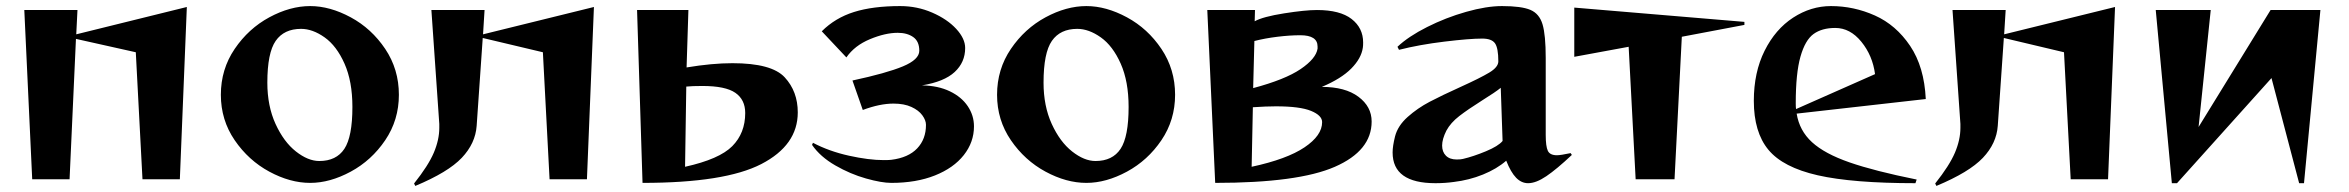

<svg xmlns="http://www.w3.org/2000/svg" viewBox="-20 -590 7732 632"><path d="M60 -557H235L231 -477L595 -567L572 0H449L427 -418L230 -462L209 0H86Z M707 -278Q707 -362 752.5 -429Q798 -496 866.5 -533Q935 -570 1001 -570Q1066 -570 1134.5 -533Q1203 -496 1248 -429Q1293 -362 1293 -278Q1293 -195 1248 -128.5Q1203 -62 1134.5 -25Q1066 12 1001 12Q935 12 866.5 -25Q798 -62 752.5 -128.5Q707 -195 707 -278ZM1031 -60Q1087 -60 1113.5 -100Q1140 -140 1140 -238Q1140 -322 1114 -380.5Q1088 -439 1048.5 -467Q1009 -495 971 -495Q915 -495 887.5 -455.5Q860 -416 860 -318Q860 -241 887 -182Q914 -123 954 -91.5Q994 -60 1031 -60Z M1426 -169V-182L1400 -557H1575L1570 -477L1935 -567L1912 0H1789L1767 -418L1569 -465L1549 -176Q1545 -118 1500 -70.5Q1455 -23 1347 22L1343 14Q1390 -45 1408 -87.5Q1426 -130 1426 -169Z M2077 -557H2246L2240 -368Q2324 -382 2391 -382Q2520 -382 2563 -335.5Q2606 -289 2606 -220Q2606 -112 2486 -50Q2366 12 2095 12ZM2433 -218Q2433 -262 2400.5 -284.5Q2368 -307 2292 -307Q2258 -307 2239 -305L2235 -41Q2348 -66 2390.5 -109Q2433 -152 2433 -218Z M2653 -113 2656 -120Q2709 -92 2774.5 -77.5Q2840 -63 2889 -63Q2907 -63 2914 -64Q2970 -71 2999 -101.5Q3028 -132 3028 -179Q3028 -194 3016 -210.5Q3004 -227 2980 -238Q2956 -249 2921 -249Q2876 -249 2820 -228L2786 -325Q2898 -349 2952 -371.5Q3006 -394 3006 -423Q3006 -454 2986 -468Q2966 -482 2935 -482Q2894 -482 2843.5 -461Q2793 -440 2766 -401L2685 -487Q2729 -531 2791 -550.5Q2853 -570 2943 -570Q2999 -570 3048.5 -548.5Q3098 -527 3127.5 -495Q3157 -463 3157 -432Q3157 -385 3122.5 -353Q3088 -321 3015 -309Q3068 -308 3106.5 -289.5Q3145 -271 3165.5 -240.5Q3186 -210 3186 -174Q3186 -122 3152.5 -79.5Q3119 -37 3057.5 -12.5Q2996 12 2914 12Q2882 12 2830.5 -2.5Q2779 -17 2729.5 -45.5Q2680 -74 2653 -113Z M3262 -278Q3262 -362 3307.5 -429Q3353 -496 3421.5 -533Q3490 -570 3556 -570Q3621 -570 3689.5 -533Q3758 -496 3803 -429Q3848 -362 3848 -278Q3848 -195 3803 -128.5Q3758 -62 3689.5 -25Q3621 12 3556 12Q3490 12 3421.5 -25Q3353 -62 3307.5 -128.5Q3262 -195 3262 -278ZM3586 -60Q3642 -60 3668.5 -100Q3695 -140 3695 -238Q3695 -322 3669 -380.5Q3643 -439 3603.5 -467Q3564 -495 3526 -495Q3470 -495 3442.5 -455.5Q3415 -416 3415 -318Q3415 -241 3442 -182Q3469 -123 3509 -91.5Q3549 -60 3586 -60Z M3954 -557H4111L4110 -520Q4137 -535 4206.5 -546Q4276 -557 4315 -557Q4391 -557 4429 -527.5Q4467 -498 4467 -450Q4467 -439 4466 -433Q4461 -398 4428 -364.5Q4395 -331 4331 -304Q4408 -304 4451.5 -271.5Q4495 -239 4495 -190Q4495 -94 4374 -41Q4253 12 3980 12ZM4332 -188Q4332 -210 4295.5 -225Q4259 -240 4180 -240Q4148 -240 4104 -237L4100 -41Q4216 -66 4274 -105Q4332 -144 4332 -188ZM4317 -430V-437Q4317 -474 4260 -474Q4226 -474 4185 -469Q4144 -464 4109 -455L4105 -300Q4210 -328 4261 -362.5Q4312 -397 4317 -430Z M4564 -88Q4564 -109 4572 -141Q4581 -176 4613.5 -205Q4646 -234 4686 -255Q4726 -276 4788 -304Q4852 -333 4882 -351Q4912 -369 4912 -388Q4912 -432 4901 -447.5Q4890 -463 4859 -463Q4817 -463 4734.5 -453Q4652 -443 4585 -426L4580 -436Q4616 -470 4677.5 -501Q4739 -532 4806 -551Q4873 -570 4924 -570Q4988 -570 5017.5 -557.5Q5047 -545 5057.5 -510Q5068 -475 5068 -399V-146Q5068 -108 5075 -93.5Q5082 -79 5105 -79Q5117 -79 5150 -86L5154 -80Q5104 -33 5070 -10Q5036 13 5010 13Q4988 13 4970.5 -5Q4953 -23 4938 -61Q4907 -34 4861.5 -15.5Q4816 3 4765 9Q4736 13 4705 13Q4564 13 4564 -88ZM4775 -65Q4789 -65 4796 -67Q4830 -75 4871 -92Q4912 -109 4926 -126L4920 -301Q4903 -287 4858 -259Q4812 -230 4783.5 -208Q4755 -186 4741 -160Q4727 -132 4727 -111Q4727 -90 4739.5 -77.5Q4752 -65 4775 -65Z M5341 -436 5162 -403V-565L5722 -518V-508L5516 -469L5492 0H5364Z M5753 -258Q5753 -352 5788.5 -423Q5824 -494 5882.5 -532Q5941 -570 6007 -570Q6082 -570 6151.5 -539Q6221 -508 6267.5 -439Q6314 -370 6319 -264L5894 -216Q5903 -160 5944.5 -122Q5986 -84 6068 -55.5Q6150 -27 6289 1L6285 13Q6078 13 5963.5 -13Q5849 -39 5801 -97Q5753 -155 5753 -258ZM5892 -231 6152 -346Q6144 -407 6107 -452.5Q6070 -498 6021 -498Q5977 -498 5949.5 -478Q5922 -458 5906.5 -403.5Q5891 -349 5891 -250Q5891 -237 5892 -231Z M6433 -169V-182L6407 -557H6582L6577 -477L6942 -567L6919 0H6796L6774 -418L6576 -465L6556 -176Q6552 -118 6507 -70.5Q6462 -23 6354 22L6350 14Q6397 -45 6415 -87.5Q6433 -130 6433 -169Z M7076 -557H7257L7217 -172L7454 -557H7618L7564 13H7548L7457 -333L7146 13H7129Z"/></svg>

Font: Tiejili SC
Style: Regular
Weight: 400
Designer: Buernia
Foundry: Ershou Xiaoxi Press
Version: Version 1.100